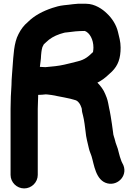

<svg xmlns="http://www.w3.org/2000/svg" viewBox="-20 -796 734 1045"><path d="M203.5 -494.4 205.4 -513.6C206.7 -523.7 208.1 -530 210.7 -539.5L218.3 -554.6C222.5 -558.9 226.6 -562 230.8 -566.2C250.5 -585.8 275 -600.4 306.4 -611C320 -614.3 330.8 -619.5 341 -619.5C341.4 -619.5 342.2 -619.5 342.8 -619.6C375.3 -624.3 405.7 -627.4 441.9 -627.5C468.5 -617.4 488.5 -580.7 488.5 -537C488.5 -530.2 487.6 -521.8 486.3 -513C461.4 -488.3 441.5 -471.2 403.1 -462.1C373.1 -454.7 359.3 -450.6 330.2 -444.2C300.2 -437.1 261.6 -433.4 227.5 -430.5C219 -430.6 209.5 -431.4 197 -432.1C198.7 -450.9 203.3 -473.3 203.5 -494.4ZM187.5 -267C187.5 -271.2 187.6 -275.3 187.7 -279.6C201.7 -279.8 216.1 -280.7 229 -282.4C232.4 -282 236 -281.6 240.5 -281.5C247.6 -280.9 255.9 -279.9 261.5 -278.8C307.6 -268.9 354.4 -263 393.1 -250.1C401.4 -247.4 413.3 -234.6 418.2 -222.7C421.7 -213.2 425.5 -206.8 425.5 -200C425.5 -189.3 429 -178.5 431.9 -166.8C437.4 -147.6 444 -96.9 445.6 -80.9C448.4 -46.8 457.6 -16.3 463.8 11.7C467.9 30.1 472.6 36.2 478.1 53.7C492.4 99.7 500.2 186.6 565.1 202.2C625.5 216.7 681.9 152.8 645.8 91.7C640.5 82.5 638.1 72 632.8 57.8C628.5 45.1 626.3 31.3 621 13.4C615 -6.4 609.8 -14.9 607.3 -27.5C604 -43.7 595.5 -60.9 595.5 -75C595.5 -75.8 595.4 -77.1 595.1 -78C593.1 -86.3 592 -107 589.3 -120.1C587.6 -133 578 -193.6 574.1 -207.1C570.7 -224.4 567.4 -246.7 560.7 -264.5L552.6 -284.6C543.6 -307.2 527.3 -329 510.1 -346.2C514.4 -348.4 518.7 -350.7 523.1 -353.1C549.9 -368.6 568.5 -387.2 589.7 -407C622.9 -440.3 636.5 -478.7 636.5 -537C636.5 -570.4 627.9 -597 622.2 -621.8C613.1 -661.3 588.9 -697.6 561.7 -723C538.5 -746 496.1 -775.5 449 -775.5H431.4C393.9 -777.7 360.9 -770 327.9 -767.5C303.8 -764.9 283.1 -758.9 265.1 -752.9C213.7 -735.7 167.6 -712 131.6 -676.2C109.6 -657.7 93.8 -636.5 80.9 -610.8C55.2 -563 53.4 -493.6 48.5 -432.8C47 -401.3 42.6 -369.8 42.5 -333.4C39.7 -293.4 37.5 -248.3 37.5 -204V156C37.5 196.4 71.2 229.5 111.5 229.5C151.8 229.5 185.5 196.4 185.5 156V-204C185.5 -226.1 187.5 -247 187.5 -267Z"/></svg>

Font: Smoothie
Style: SeBd
Weight: 600
Foundry: Cannot Into Space Fonts
Version: Version 0.8